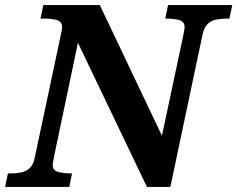

<svg xmlns="http://www.w3.org/2000/svg" viewBox="-43 -734 932 754"><path d="M-23 0 -12 -53H1Q22 -53 41 -57Q60 -61 74 -74Q88 -87 93 -113L195 -593Q198 -607 199.5 -615Q201 -623 201 -627Q201 -649 181 -655Q161 -661 129 -661H116L127 -714H349L593 -201L677 -596Q679 -607 680.5 -615Q682 -623 682 -627Q682 -649 661.5 -655Q641 -661 609 -661H606L617 -714H869L858 -661H845Q824 -661 805 -657Q786 -653 772.5 -640Q759 -627 753 -601L626 0H534L263 -566L169 -118Q167 -107 165.5 -99Q164 -91 164 -87Q164 -65 185 -59Q206 -53 237 -53H240L229 0Z"/></svg>

Font: Noto Serif
Style: Italic
Weight: 400
Italic angle: -12°
Designer: Monotype Design Team
Foundry: Monotype Imaging Inc.
Version: Version 2.013